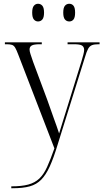

<svg xmlns="http://www.w3.org/2000/svg" viewBox="-20 -761 552 1020"><path d="M40 229Q95 229 130 219.5Q165 210 188.5 188Q212 166 230 126.5Q248 87 269 27L77 -471Q68 -495 61 -507Q54 -519 44 -522.5Q34 -526 15 -526H6V-536H202V-526H192Q161 -526 149 -519.5Q137 -513 137 -498Q137 -489 142 -473.5Q147 -458 156 -432L231 -231Q249 -178 265.5 -133.5Q282 -89 294 -52Q304 -84 315.5 -121.5Q327 -159 339 -197L413 -436Q419 -456 423 -471.5Q427 -487 427 -496Q427 -511 416.5 -518.5Q406 -526 373 -526H339V-536H509V-526H504Q481 -526 468.5 -521Q456 -516 448 -501.5Q440 -487 431 -456L286 8Q265 78 244.5 123Q224 168 199 193.5Q174 219 138 229Q102 239 47 239H40ZM348 -647Q334 -647 325 -657.5Q316 -668 316 -694Q316 -720 325 -730.5Q334 -741 348 -741Q362 -741 370.5 -730.5Q379 -720 379 -694Q379 -668 370.5 -657.5Q362 -647 348 -647ZM182 -647Q169 -647 160 -657.5Q151 -668 151 -694Q151 -720 160 -730.5Q169 -741 182 -741Q196 -741 205 -730.5Q214 -720 214 -694Q214 -668 205 -657.5Q196 -647 182 -647Z"/></svg>

Font: Noto Serif Display SemiCondensed Light
Style: Regular
Weight: 300
Width: 4
Designer: Monotype Design Team
Foundry: Monotype Imaging Inc.
Version: Version 2.009